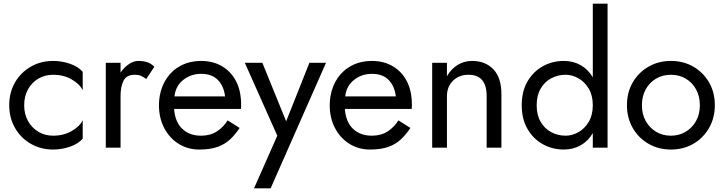

<svg xmlns="http://www.w3.org/2000/svg" viewBox="-20 -800 3927 1040"><path d="M111 -230Q111 -278 131.5 -315.5Q152 -353 187.5 -374Q223 -395 268 -395Q324 -395 368 -370Q412 -345 428 -311V-411Q404 -439 359.5 -454.5Q315 -470 268 -470Q201 -470 147 -439Q93 -408 61.5 -354Q30 -300 30 -230Q30 -161 61.5 -106.5Q93 -52 147 -21Q201 10 268 10Q315 10 359.5 -5.5Q404 -21 428 -49V-149Q412 -115 368 -90Q324 -65 268 -65Q223 -65 187.5 -86.5Q152 -108 131.5 -145Q111 -182 111 -230Z M772 -372 816 -438Q798 -457 776.5 -463.5Q755 -470 730 -470Q704 -470 678.5 -453Q653 -436 633 -407V-460H553V0H633V-280Q633 -330 649 -362.5Q665 -395 710 -395Q730 -395 743 -389.5Q756 -384 772 -372Z M923 -210H1285Q1286 -216 1286 -222Q1286 -228 1286 -234Q1286 -307 1259 -359.5Q1232 -412 1183 -441Q1134 -470 1069 -470Q1010 -470 962.5 -446Q915 -422 885 -379Q855 -336 845 -279Q843 -267 842 -255Q841 -243 841 -230Q841 -161 869.5 -106.5Q898 -52 947.5 -21Q997 10 1059 10Q1119 10 1159 -4.5Q1199 -19 1227 -45.5Q1255 -72 1278 -107L1213 -148Q1190 -111 1154.5 -88Q1119 -65 1069 -65Q1006 -65 967 -102.5Q928 -140 923 -210ZM925 -278Q931 -334 972.5 -367Q1014 -400 1069 -400Q1129 -400 1161 -366Q1193 -332 1199 -278Z M1746 -460H1656L1530 -143L1401 -460H1306L1482 -65L1356 220H1446Z M1848 -210H2210Q2211 -216 2211 -222Q2211 -228 2211 -234Q2211 -307 2184 -359.5Q2157 -412 2108 -441Q2059 -470 1994 -470Q1935 -470 1887.5 -446Q1840 -422 1810 -379Q1780 -336 1770 -279Q1768 -267 1767 -255Q1766 -243 1766 -230Q1766 -161 1794.5 -106.5Q1823 -52 1872.5 -21Q1922 10 1984 10Q2044 10 2084 -4.5Q2124 -19 2152 -45.5Q2180 -72 2203 -107L2138 -148Q2115 -111 2079.5 -88Q2044 -65 1994 -65Q1931 -65 1892 -102.5Q1853 -140 1848 -210ZM1850 -278Q1856 -334 1897.5 -367Q1939 -400 1994 -400Q2054 -400 2086 -366Q2118 -332 2124 -278Z M2616 -280V0H2696V-290Q2696 -379 2652.5 -424.5Q2609 -470 2538 -470Q2493 -470 2457.5 -447.5Q2422 -425 2401 -387V-460H2321V0H2401V-280Q2401 -330 2433.5 -362.5Q2466 -395 2518 -395Q2616 -395 2616 -280Z M2887 -230Q2887 -283 2908.5 -320Q2930 -357 2966 -376Q3002 -395 3044 -395Q3079 -395 3113 -376Q3147 -357 3169 -320Q3191 -283 3191 -230Q3191 -177 3169 -140Q3147 -103 3113 -84Q3079 -65 3044 -65Q3002 -65 2966 -84Q2930 -103 2908.5 -140Q2887 -177 2887 -230ZM2806 -230Q2806 -156 2837 -102Q2868 -48 2920 -19Q2972 10 3034 10Q3085 10 3125.5 -13Q3166 -36 3191 -79V0H3271V-780H3191V-381Q3166 -424 3125.5 -447Q3085 -470 3034 -470Q2972 -470 2920 -441Q2868 -412 2837 -358.5Q2806 -305 2806 -230Z M3457 -230Q3457 -278 3477.5 -315.5Q3498 -353 3533.5 -374Q3569 -395 3614 -395Q3659 -395 3694.5 -374Q3730 -353 3750.5 -315.5Q3771 -278 3771 -230Q3771 -182 3750.5 -145Q3730 -108 3694.5 -86.5Q3659 -65 3614 -65Q3569 -65 3533.5 -86.5Q3498 -108 3477.5 -145Q3457 -182 3457 -230ZM3376 -230Q3376 -161 3407.5 -106.5Q3439 -52 3493 -21Q3547 10 3614 10Q3682 10 3735.5 -21Q3789 -52 3820.5 -106.5Q3852 -161 3852 -230Q3852 -300 3820.5 -354Q3789 -408 3735.5 -439Q3682 -470 3614 -470Q3547 -470 3493 -439Q3439 -408 3407.5 -354Q3376 -300 3376 -230Z"/></svg>

Font: Jost-400-Book
Style: Regular
Weight: 400
Version: Version 3.200; ttfautohint (v0.97) -l 8 -r 50 -G 200 -x 14 -